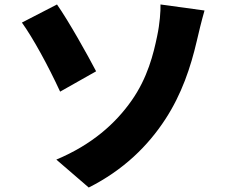

<svg xmlns="http://www.w3.org/2000/svg" viewBox="-20 -785 1040 859"><path d="M232 -71 377 54C532 -24 642 -132 720 -252C793 -364 833 -484 860 -600C868 -635 882 -693 895 -738L698 -765C699 -737 695 -679 683 -623C667 -546 641 -437 568 -334C497 -233 392 -138 232 -71ZM235 -765 78 -684C127 -616 195 -492 249 -375L410 -466C372 -539 287 -691 235 -765Z"/></svg>

Font: Noto Sans KR Black
Style: Regular
Weight: 900
Designer: Ryoko NISHIZUKA 西塚涼子 (kana, bopomofo & ideographs); Paul D. Hunt (Latin, Greek & Cyrillic); Sandoll Communications 산돌커뮤니
Foundry: Adobe
Version: Version 2.004;hotconv 1.0.118;makeotfexe 2.5.65603